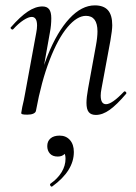

<svg xmlns="http://www.w3.org/2000/svg" viewBox="-20 -419 505 715"><path d="M302 -36Q302 -56 308 -89L337 -248Q343 -280 343 -302Q343 -360 300 -360Q267 -360 231.5 -318Q196 -276 165 -196Q134 -116 114 -7L102 -8Q122 -124 157.5 -212.5Q193 -301 238.5 -350Q284 -399 333 -399Q366 -399 382 -381Q398 -363 398 -325Q398 -307 391 -267L358 -89Q355 -74 355 -63Q355 -31 375 -31Q397 -31 441 -77Q443 -79 444 -79Q447 -79 449.5 -75.5Q452 -72 449 -69Q415 -29 388.5 -10Q362 9 337 9Q319 9 310.5 -1.5Q302 -12 302 -36ZM59 2 63 -21Q69 -45 74 -74L115 -297Q118 -312 118 -324Q118 -356 98 -356Q86 -356 67.5 -344Q49 -332 29 -310Q28 -309 26 -309Q23 -309 20.5 -312.5Q18 -316 21 -318Q55 -357 83.5 -376Q112 -395 138 -395Q155 -395 163 -384.5Q171 -374 171 -351Q171 -325 166 -299L114 -7Q113 0 104.5 4Q96 8 82 8Q68 8 63.5 6.5Q59 5 59 2ZM173 276Q169 276 167 271.5Q165 267 168 265Q195 246 209.5 222Q224 198 224 172Q224 156 217.5 147.5Q211 139 201 137L229 127Q230 145 220.5 154.5Q211 164 195 164Q176 164 166 153Q156 142 156 125Q156 107 168 96.5Q180 86 202 86Q226 86 240.5 102.5Q255 119 255 147Q255 217 175 275Z"/></svg>

Font: Cormorant Infant
Style: Italic
Weight: 400
Italic angle: -10°
Designer: Christian Thalmann (Catharsis Fonts)
Foundry: Catharsis Fonts
Version: Version 4.000